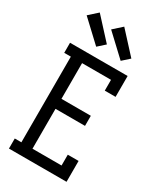

<svg xmlns="http://www.w3.org/2000/svg" viewBox="-239 -1069 979 1155"><g transform="rotate(30 250.0 -491.0)"><path d="M31 0V-70H77V-665H31V-735H431V-590H356V-665H155V-417H359V-347H154V-70H356V-145H431V0ZM349 -793 205 -928 265 -982 398 -837ZM179 -793 35 -928 95 -982 228 -837Z"/></g></svg>

Font: Iosevka Gothic
Style: Regular
Weight: 400
Monospace: yes
Designer: Belleve Invis
Foundry: Belleve Invis
Version: Version 15.5.1; ttfautohint (v1.8.4)